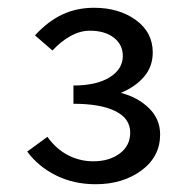

<svg xmlns="http://www.w3.org/2000/svg" viewBox="-20 -876 497 494"><path d="M50 -486 102 -524Q124 -493 154.5 -477Q185 -461 220 -461Q261 -461 288 -481Q315 -501 315 -535Q315 -571 277 -590Q239 -609 169 -609V-656Q228 -656 262 -677Q296 -698 296 -732Q296 -761 273 -779Q250 -797 211 -797Q186 -797 161 -783Q136 -769 115 -746L70 -785Q103 -821 140 -838.5Q177 -856 222 -856Q286 -856 329.5 -824.5Q373 -793 373 -741Q373 -705 351 -679Q329 -653 291 -637Q334 -626 363 -598Q392 -570 392 -530Q392 -473 344 -437.5Q296 -402 226 -402Q170 -402 124.5 -424.5Q79 -447 50 -486Z"/></svg>

Font: Nebula Sans Medium
Style: Regular
Weight: 500
Designer: Paul D. Hunt for Adobe (as Source Sans)
Foundry: Nebula Entertainment & Broadcasting LLC
Version: Version 1.010